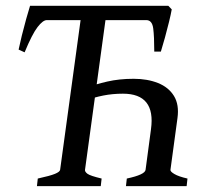

<svg xmlns="http://www.w3.org/2000/svg" viewBox="-20 -635 702 655"><path d="M565.9 -603Q563 -586.4 556.6 -560.3Q550.3 -534.2 542.7 -506.8Q535.2 -479.5 528.8 -459H506.3Q506.3 -509.8 502.7 -538.1Q499 -566.4 479 -566.4H295.4L314.9 -615.2H554.2ZM64 -456.5 43.5 -465.8Q47.4 -484.9 54.4 -513.4Q61.5 -542 69.3 -570.1Q77.1 -598.1 82.5 -615.2H351.6L356.9 -566.4H139.6Q126.5 -566.4 108.2 -542.7Q89.8 -519 64 -456.5ZM323.7 0H106L108.9 -25.9Q151.4 -35.2 167.7 -42Q184.1 -48.8 185.1 -55.7L255.4 -569.8Q257.3 -583 195.3 -589.4L198.7 -615.2H409.7L405.8 -589.4Q341.8 -582.5 340.3 -569.8L270 -55.7Q269 -49.3 278.3 -42.2Q287.6 -35.2 326.7 -25.9ZM616.7 0H409.7L412.6 -25.9Q474.6 -39.1 476.6 -55.7L495.1 -194.3Q511.7 -315.4 399.4 -315.4Q364.3 -315.4 332.3 -309.1Q300.3 -302.7 264.6 -290L270.5 -334Q304.2 -347.2 345.5 -356.7Q386.7 -366.2 436 -366.2Q482.9 -366.2 519 -351.8Q555.2 -337.4 573.5 -307.6Q591.8 -277.8 585.4 -231.9L561.5 -55.7Q560.5 -49.8 575 -41.3Q589.4 -32.7 619.6 -25.9Z"/></svg>

Font: Gentium Book Plus
Style: Italic
Weight: 400
Italic angle: -8°
Designer: Victor Gaultney, Annie Olsen, Iska Routamaa, Becca Hirsbrunner
Foundry: SIL International
Version: Version 6.101